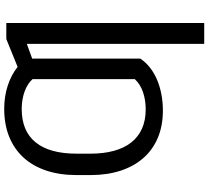

<svg xmlns="http://www.w3.org/2000/svg" viewBox="-59 -718 982 904"><g transform="rotate(-90 432.0 -266.0)"><path d="M775.6 204.5H677.6V-630.7L608 -605.5V-96.6Q591.6 -71.4 566.4 -51.5Q541.2 -31.6 509.4 -17.9Q477.6 -4.3 440.5 2.8Q403.4 9.9 363.6 9.9Q291.9 9.9 235.4 -13.8Q179 -37.6 139.9 -82Q100.9 -126.4 80.3 -189.5Q59.7 -252.5 59.7 -331V-396.3Q59.7 -476.2 81 -539.6Q102.3 -603 142.6 -646.8Q182.9 -690.7 240.8 -714Q298.7 -737.2 372.2 -737.2Q400.9 -737.2 428.4 -733Q456 -728.7 481 -720.5Q506 -712.4 528.4 -700.6Q550.8 -688.9 568.9 -674L700.3 -727.3H775.6ZM160.5 -331Q160.5 -269.5 173.7 -221.2Q186.8 -172.9 212.9 -139.6Q239 -106.2 278.1 -88.6Q317.1 -71 369.3 -71Q412.6 -71 449.9 -83.6Q487.2 -96.2 511.4 -122.2V-603.7Q501.1 -615.4 486.2 -625Q471.2 -634.6 453.1 -641.2Q435 -647.7 414.1 -651.3Q393.1 -654.8 370.7 -654.8Q267 -654.8 213.8 -589.3Q160.5 -523.8 160.5 -396.3V-393.5Z"/></g></svg>

Font: Fast_Sans
Style: Regular
Weight: 400
Designer: Rasmus Andersson
Foundry: rsms
Version: Version 3.018;git-588b23468